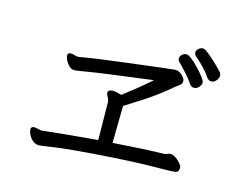

<svg xmlns="http://www.w3.org/2000/svg" viewBox="-97 -890 1194 975"><g transform="rotate(15 500.0 -402.5)"><path d="M177 -57Q142 -60 123 -99Q116 -115 116 -125Q116 -140 134 -140L171 -133Q265 -144 463 -161L461 -356Q461 -371 453 -384Q445 -397 445 -409Q450 -422 471 -422Q488 -422 517 -413Q598 -475 658 -528Q384 -493 324 -482.5Q264 -472 252 -472Q238 -472 225 -485Q212 -498 205.5 -513Q199 -528 199 -535Q199 -550 216 -550Q228 -550 243 -544L253 -543L263 -544Q355 -560 504.5 -578Q654 -596 693.5 -601Q733 -606 749 -607Q769 -607 786 -591Q803 -575 803 -561Q803 -547 791.5 -539Q780 -531 770 -523Q700 -463 630.5 -418.5Q561 -374 540 -361L537 -166Q706 -178 806 -180Q813 -180 820 -184Q827 -188 837 -188Q860 -188 888 -157Q901 -144 901 -132Q901 -113 889 -108Q877 -103 782 -103Q687 -103 510.5 -91Q334 -79 260 -68Q186 -57 177 -57ZM864 -543Q849 -543 840 -556Q828 -576 798 -609Q768 -642 759.5 -649.5Q751 -657 751 -668Q751 -679 761.5 -688.5Q772 -698 783 -698Q803 -698 851.5 -647Q900 -596 900 -578Q900 -568 889 -555.5Q878 -543 864 -543ZM915 -612Q890 -651 832 -701Q824 -709 824 -719Q824 -730 834.5 -739Q845 -748 855 -748Q865 -748 874 -742Q921 -707 970 -654Q976 -645 976 -634Q976 -623 965 -610Q954 -597 940 -597Q926 -597 915 -612Z"/></g></svg>

Font: LXGW WenKai Lite
Style: Bold
Weight: 700
Designer: LXGW / Fontworks Inc.
Foundry: LXGW / Fontworks Inc.
Version: Version 1.330;April 28, 2024